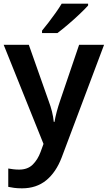

<svg xmlns="http://www.w3.org/2000/svg" viewBox="-20 -786 587 1046"><path d="M0 -542H137L245 -236Q256 -207 263 -179Q270 -151 273 -122H277Q281 -147 289 -177Q297 -207 307 -236L411 -542H547L316 72Q285 153 231.5 196.5Q178 240 100 240Q75 240 57 237.5Q39 235 25 232V132Q36 134 51.5 136Q67 138 84 138Q131 138 158.5 110.5Q186 83 201 42L217 -2ZM460 -756Q444 -738 413.5 -709Q383 -680 350 -652Q317 -624 293 -606H209V-619Q224 -637 244 -663Q264 -689 283.5 -716.5Q303 -744 316 -766H460Z"/></svg>

Font: Noto Sans Sinhala UI SemiBold
Style: Regular
Weight: 600
Designer: Jelle Bosma - Monotype Design Team
Foundry: Monotype Imaging Inc.
Version: Version 2.006; ttfautohint (v1.8.4.7-5d5b)